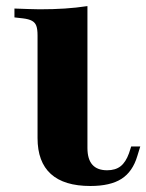

<svg xmlns="http://www.w3.org/2000/svg" viewBox="-20 -599 480 630"><path d="M103.2 -201.6V-482.3Q103.2 -503.2 99.2 -514.1Q95.2 -525 85.1 -530.6Q75 -536.3 55.6 -538.7L27.4 -541.9V-571Q53.2 -570.2 71.8 -569.4Q90.3 -568.5 109.7 -568.5Q155.6 -568.5 192.7 -571Q229.8 -573.4 266.9 -579V-514.5V-571V-201.6ZM276.6 11.3Q190.3 11.3 146.8 -28.2Q103.2 -67.7 103.2 -146V-201.6H266.9V-113.7Q266.9 -76.6 283.1 -58.5Q299.2 -40.3 331.5 -40.3Q358.9 -40.3 375.8 -53.6Q392.7 -66.9 403.2 -96L410.5 -118.5H440.3L430.6 -87.1Q415.3 -35.5 378.6 -12.1Q341.9 11.3 276.6 11.3Z"/></svg>

Font: Playfair 5pt SemiExpanded Light Black
Style: Regular
Weight: 900
Version: Version 2.203